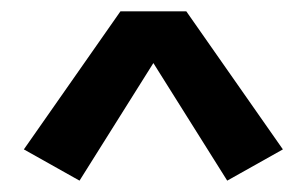

<svg xmlns="http://www.w3.org/2000/svg" viewBox="-20 -759 540 338"><path d="M120 -441 22 -496 192 -739H308L478 -496L380 -441L250 -648Z"/></svg>

Font: Iosevka
Style: Bold
Weight: 700
Monospace: yes
Designer: Belleve Invis
Foundry: Belleve Invis
Version: Version 32.5.0; ttfautohint (v1.8.4)